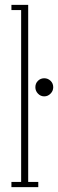

<svg xmlns="http://www.w3.org/2000/svg" viewBox="-20 -770 239 790"><path d="M27 0V-21.5H67V-728.5H27V-750H96V-21.5H137.5V0ZM162 -373.5Q147 -373.5 136.2 -384.8Q125.5 -396 125.5 -411Q125.5 -427 136.2 -437.5Q147 -448 162 -448Q177 -448 188 -437.5Q199 -427 199 -411Q199 -396 188 -384.8Q177 -373.5 162 -373.5Z"/></svg>

Font: Imbue 48pt Thin
Style: Regular
Weight: 250
Designer: Tyler Finck
Foundry: Etcetera Type Company
Version: Version 1.102